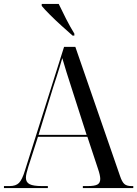

<svg xmlns="http://www.w3.org/2000/svg" viewBox="-20 -951 694 971"><path d="M0 0V-10H29Q60 -10 76 -26Q92 -42 106 -88L304 -714H361L587 -61Q597 -31 609 -20.5Q621 -10 644 -10H654V0H399V-10H424Q459 -10 473 -18Q487 -26 487 -46Q487 -64 476 -96L422 -259H172L123 -107Q118 -91 114.5 -76.5Q111 -62 111 -52Q111 -29 130 -19.5Q149 -10 191 -10H222V0ZM175 -269H418L348 -487Q329 -546 316.5 -585.5Q304 -625 295 -657Q287 -629 280.5 -608Q274 -587 267 -565Q260 -543 249 -510ZM347 -771Q323 -792 291.5 -820.5Q260 -849 232.5 -876.5Q205 -904 191 -921V-931H277Q293 -897 314 -856Q335 -815 356 -781V-771Z"/></svg>

Font: Noto Serif Display SemiCondensed
Style: Regular
Weight: 400
Width: 4
Designer: Monotype Design Team
Foundry: Monotype Imaging Inc.
Version: Version 2.009